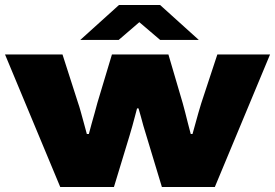

<svg xmlns="http://www.w3.org/2000/svg" viewBox="-20 -745 1096 765"><path d="M220 0 0 -528H229L291 -335Q296 -321 302 -299Q308 -277 314.5 -253.5Q321 -230 326 -211H334Q339 -231 345 -252Q351 -273 357 -294.5Q363 -316 368 -335L426 -528H651L708 -334Q712 -321 717.5 -298.5Q723 -276 729 -253Q735 -230 740 -211H747Q752 -228 758 -250.5Q764 -273 770.5 -295.5Q777 -318 782 -334L846 -528H1056L836 0H625L563 -205Q557 -223 551.5 -243Q546 -263 541 -281.5Q536 -300 532 -313H526Q523 -301 518 -282.5Q513 -264 507.5 -243.5Q502 -223 496 -204L434 0ZM300 -586 454 -725H618L772 -586H618L503 -684H567L453 -586Z"/></svg>

Font: Archivo SemiExpanded Black
Style: Regular
Weight: 900
Width: 6
Designer: Hector Gatti
Foundry: Omnibus-Type
Version: Version 2.001